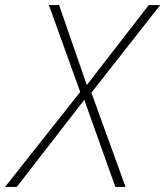

<svg xmlns="http://www.w3.org/2000/svg" viewBox="-75 -734 649 754"><path d="M-55 0 240 -373 117 -714H157L266 -400L509 -714H554L284 -370L418 0H378L256 -342L-9 0Z"/></svg>

Font: Noto Sans Disp ExtLt
Style: Italic
Weight: 200
Italic angle: -12°
Designer: Monotype Design Team
Foundry: Monotype Imaging Inc.
Version: Version 2.000;GOOG;noto-source:20170915:90ef993387c0